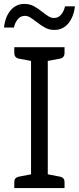

<svg xmlns="http://www.w3.org/2000/svg" viewBox="-31 -954 400 974"><path d="M211.4 -645V-69.8L274.4 -57.6Q296.4 -52.7 296.4 -29.8V0H126.5H41.5V-30.3Q41.5 -52.7 63.5 -57.6L126.5 -69.8V-645L63.5 -656.7Q41.5 -662.1 41.5 -685.1V-714.4H211.4H296.4V-685.1Q296.4 -662.1 274.4 -656.7ZM152.8 -843.8Q132.8 -859.4 120.6 -866.5Q108.4 -873.5 95.2 -873.5Q73.2 -873.5 59.1 -856.2Q44.9 -838.9 39.6 -814.5H-10.7Q-4.4 -870.1 23.2 -902.1Q50.8 -934.1 92.8 -934.1Q119.1 -934.1 139.6 -923.3Q160.2 -912.6 185.1 -892.6Q205.1 -877 217.3 -869.9Q229.5 -862.8 243.2 -862.8Q265.1 -862.8 279.3 -880.1Q293.5 -897.5 298.8 -921.9H349.1Q342.3 -866.2 314.7 -834.2Q287.1 -802.2 245.6 -802.2Q219.2 -802.2 199 -813Q178.7 -823.7 152.8 -843.8Z"/></svg>

Font: Lycee Sans
Style: Regular
Weight: 400
Designer: Justin Alvin
Foundry: Alkove Design
Version: Version 1.030